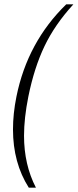

<svg xmlns="http://www.w3.org/2000/svg" viewBox="-20 -732 359 887"><path d="M40 -134Q40 -207 56 -286Q107 -538 286 -712H319Q233 -618 185.5 -518.5Q138 -419 111 -286Q91 -186 91 -105Q91 29 146 135H113Q40 20 40 -134Z"/></svg>

Font: Trirong Light
Style: Italic
Weight: 300
Italic angle: -12°
Designer: Katatrad Team
Foundry: CadsonDemak
Version: Version 1.001